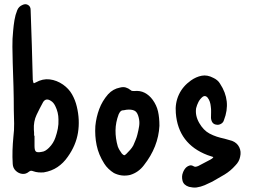

<svg xmlns="http://www.w3.org/2000/svg" viewBox="-20 -804 1172 890"><path d="M137 -418Q139 -419 141.5 -420Q144 -421 146 -422Q178 -440 210.5 -436Q243 -432 272 -412Q299 -393 314 -366.5Q329 -340 336 -310Q351 -248 341.5 -189Q332 -130 294 -77Q274 -48 246.5 -29.5Q219 -11 183 -5Q171 -4 158.5 -5Q146 -6 135 -10Q130 -12 125 -12.5Q120 -13 114 -8Q100 4 83 2Q66 0 53 -12.5Q40 -25 39 -44Q37 -76 38 -107Q39 -138 42 -169Q46 -201 45.5 -231.5Q45 -262 44 -293Q44 -349 42.5 -403Q41 -457 39 -512Q38 -550 37.5 -587Q37 -624 41 -662Q43 -686 47 -710.5Q51 -735 60 -757Q67 -774 84 -781Q98 -788 110 -781Q122 -774 122 -758Q125 -677 127.5 -595.5Q130 -514 132 -433Q134 -429 133.5 -426Q133 -423 137 -418ZM138 -175H140V-127Q140 -107 146.5 -101.5Q153 -96 173 -100Q183 -101 191.5 -106.5Q200 -112 207 -119Q228 -140 237 -167Q244 -187 248 -207.5Q252 -228 251 -250Q251 -283 236 -313Q232 -321 227 -327Q222 -333 215 -337Q193 -351 180 -331Q164 -302 149.5 -271.5Q135 -241 137 -203Q138 -196 138 -189Q138 -182 138 -175Z M719 -221Q714 -123 647 -38Q635 -22 619 -10.5Q603 1 583 7Q544 16 508 -2Q495 -10 483 -21.5Q471 -33 463 -46Q437 -87 428 -130.5Q419 -174 422 -220Q426 -261 440 -298.5Q454 -336 481 -367Q504 -392 536 -398Q551 -402 563 -398.5Q575 -395 586 -386Q589 -383 593 -382.5Q597 -382 602 -382Q629 -385 650.5 -374Q672 -363 688 -341Q706 -316 712.5 -287.5Q719 -259 719 -221ZM577 -296Q566 -296 554 -293Q544 -293 539 -288Q534 -283 530 -274Q516 -237 515.5 -200Q515 -163 526 -125Q532 -109 545 -92Q552 -85 555.5 -84.5Q559 -84 566 -91Q575 -100 583.5 -109.5Q592 -119 598 -130Q603 -142 608.5 -155Q614 -168 617 -181Q622 -200 625 -219.5Q628 -239 623 -259Q618 -280 608 -288Q598 -296 577 -296Z M969 -76Q962 -78 955.5 -80.5Q949 -83 942 -85Q806 -137 795 -280Q791 -326 809 -365Q827 -404 865 -431Q889 -448 915 -453Q941 -458 969 -443Q978 -439 986.5 -432Q995 -425 1000 -416Q1053 -336 1018 -247Q1015 -236 1004.5 -230Q994 -224 984 -226Q961 -228 958 -257Q958 -271 958.5 -284.5Q959 -298 957 -311Q956 -322 952.5 -332.5Q949 -343 942 -352Q931 -364 919 -355Q907 -345 900 -331.5Q893 -318 889 -302Q884 -268 903.5 -234Q923 -200 951 -185Q968 -176 985 -170.5Q1002 -165 1021 -161Q1030 -159 1038.5 -156Q1047 -153 1056 -151Q1079 -142 1089 -121.5Q1099 -101 1093 -77Q1089 -55 1071 -37Q1049 -12 1021 5Q993 22 964 38Q946 47 928.5 54.5Q911 62 891 65Q882 66 873.5 65Q865 64 856 62Q831 54 826 33.5Q821 13 828 -4Q833 -18 843 -28Q851 -35 859.5 -37Q868 -39 876 -34Q883 -30 888 -31Q893 -32 898 -34Q912 -42 926.5 -49Q941 -56 955 -64Q959 -66 963 -69Q967 -72 969 -76Z"/></svg>

Font: Delicious Handrawn
Style: Regular
Weight: 400
Designer: Agung Rohmat
Foundry: Agung Rohmat
Version: Version 1.002; ttfautohint (v1.8.4.7-5d5b);gftools[0.9.27]